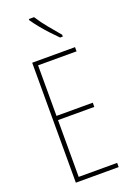

<svg xmlns="http://www.w3.org/2000/svg" viewBox="-177 -1012 734 1074"><g transform="rotate(-20 190.5 -475.0)"><path d="M333 0H78V-714H333V-689H104V-388H320V-363H104V-25H333ZM175 -950Q201 -909 230.5 -874Q260 -839 289 -804V-793H273Q254 -812 230 -837.5Q206 -863 183.5 -890.5Q161 -918 144 -943V-950Z"/></g></svg>

Font: Noto Sans Telugu ExtraCondensed Thin
Style: Regular
Weight: 100
Width: 2
Designer: Jelle Bosma - Monotype Design Team
Foundry: Monotype Imaging Inc.
Version: Version 2.005; ttfautohint (v1.8.4.7-5d5b)